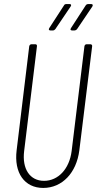

<svg xmlns="http://www.w3.org/2000/svg" viewBox="-20 -918 477 946"><path d="M228 -768H241C246 -768 250 -771 253 -775L328 -886C333 -893 330 -898 323 -898H307C302 -898 297 -896 295 -891L223 -780C218 -773 221 -768 228 -768ZM335 -768H347C352 -768 357 -771 360 -775L435 -886C439 -893 437 -898 429 -898H415C410 -898 405 -896 402 -891L330 -780C325 -773 327 -768 335 -768ZM193 8C286 8 357 -66 371 -178L434 -690C435 -696 431 -700 425 -700H407C401 -700 397 -696 396 -690L333 -174C322 -86 267 -27 197 -27C127 -27 88 -86 99 -174L162 -690C163 -696 160 -700 154 -700H135C130 -700 125 -696 124 -690L62 -178C48 -66 101 8 193 8Z"/></svg>

Font: Barlow Condensed ExtraLight
Style: Italic
Weight: 275
Width: 3
Italic angle: -7°
Designer: Jeremy Tribby
Foundry: Tribby Type
Version: Version 1.422;hotconv 1.0.109;makeotfexe 2.5.65596